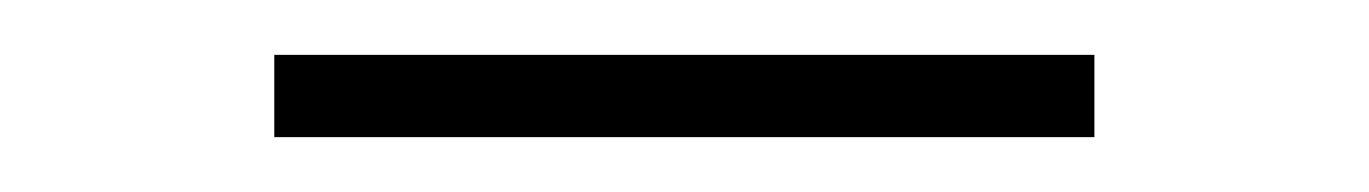

<svg xmlns="http://www.w3.org/2000/svg" viewBox="-20 -287 499 70"><path d="M80 -237H379V-267H80Z"/></svg>

Font: MV Cash Thin
Style: Regular
Weight: 100
Designer: Rodrigo Fuenzalida
Foundry: fragTYPE
Version: Version 1.100;Glyphs 3.1.2 (3151)